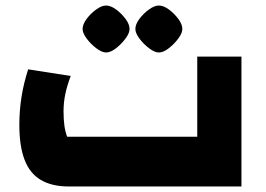

<svg xmlns="http://www.w3.org/2000/svg" viewBox="-20 -675 964 695"><path d="M229 0Q168 0 128 -23.5Q88 -47 69 -96.5Q50 -146 50 -223Q50 -275 58 -325Q66 -375 82 -424L236 -400Q223 -366 216.5 -335Q210 -304 210 -272Q210 -243 213 -221Q216 -199 223 -180H694V-470H854V0ZM364 -485Q349 -485 329 -500Q309 -515 294 -535Q279 -555 279 -570Q279 -587 293.5 -606.5Q308 -626 328 -640.5Q348 -655 364 -655Q381 -655 400.5 -640.5Q420 -626 434.5 -606.5Q449 -587 449 -570Q449 -555 434 -535Q419 -515 399.5 -500Q380 -485 364 -485ZM555 -485Q540 -485 520 -500Q500 -515 485 -535Q470 -555 470 -570Q470 -587 484.5 -606.5Q499 -626 519 -640.5Q539 -655 555 -655Q572 -655 591.5 -640.5Q611 -626 625.5 -606.5Q640 -587 640 -570Q640 -555 625 -535Q610 -515 590.5 -500Q571 -485 555 -485Z"/></svg>

Font: Changa ExtraLight ExtraBold
Style: Regular
Weight: 800
Version: Version 3.002; ttfautohint (v1.8.2)